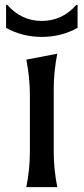

<svg xmlns="http://www.w3.org/2000/svg" viewBox="-20 -767 343 787"><path d="M87.9 0Q102.5 -73.2 102.5 -146.5V-376Q102.5 -449.2 87.9 -522.5L214.8 -546.9Q200.2 -473.6 200.2 -400.4V-146.5Q200.2 -73.2 214.8 0ZM4.9 -747.1H9.8Q67.9 -681.2 151.4 -681.2Q234.9 -681.2 293 -747.1H297.9V-652.8Q231.4 -615.7 151.4 -615.7Q71.3 -615.7 4.9 -652.8Z"/></svg>

Font: Classica
Style: Book
Weight: 400
Version: Version 1.001